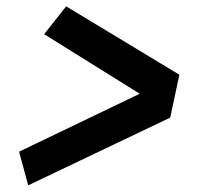

<svg xmlns="http://www.w3.org/2000/svg" viewBox="-20 -638 640 597"><path d="M185.7 -618.3 537.7 -405.7 512 -285.7 117.3 -531.7ZM39.3 -166.3 537.7 -405.7 509.3 -272.3 67.7 -61.7Z"/></svg>

Font: Epunda Sans Light
Style: Italic
Weight: 300
Italic angle: -12.0243°
Designer: Simon Atzbach
Foundry: typofactur
Version: Version 2.204